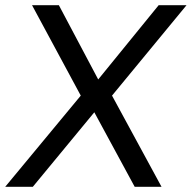

<svg xmlns="http://www.w3.org/2000/svg" viewBox="-35 -717 736 737"><path d="M-15 0H91L327 -286L482 0H585L395 -350L681 -697H574L342 -412L191 -697H88L275 -350Z"/></svg>

Font: HK Grotesk
Style: Italic
Weight: 400
Italic angle: -16°
Designer: Alfredo Marco Pradil
Foundry: Hanken Design Co.
Version: Version 3.001;FEAKit 1.0